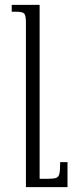

<svg xmlns="http://www.w3.org/2000/svg" viewBox="-20 -512 296 785"><path d="M256 151V253H86V-419Q86 -448 79.5 -456Q73 -464 46 -464H28V-492H142V219H176Q198 219 209 215.5Q220 212 223 197.5Q226 183 226 151Z"/></svg>

Font: Noto Serif Armenian SemiCondensed Light
Style: Regular
Weight: 300
Width: 4
Designer: Monotype Design Team
Foundry: Monotype Imaging Inc.
Version: Version 2.008; ttfautohint (v1.8.4.7-5d5b)